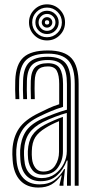

<svg xmlns="http://www.w3.org/2000/svg" viewBox="-20 -834 422 862"><path d="M315.5 0V-457Q315.5 -530 287.5 -561.6Q259.5 -593.2 195 -593.2Q128.2 -593.2 98.2 -565.4Q68.2 -537.5 66 -473Q64.5 -432.5 66.8 -388.8H49.5Q48.2 -411 48 -431.8Q47.8 -452.5 48.5 -473.8Q51.2 -545.5 85.4 -576.5Q119.5 -607.5 195 -607.5Q269 -607.5 301 -572.6Q333 -537.8 333 -457V0ZM280.8 0V-42L283.5 -113.2H279.8Q265.2 -73 236.2 -46.6Q207.2 -20.2 162 -20.5Q122.8 -20.5 98.8 -45Q74.8 -69.5 71.5 -117Q70.8 -129 70.4 -139.6Q70 -150.2 70.5 -160.2Q73.5 -207.8 94.2 -241.5Q115 -275.2 167 -299.8Q196.2 -313 226.9 -324.2Q257.5 -335.5 280.5 -341.5V-457Q280.5 -514.8 260.8 -539.6Q241 -564.5 195 -564.5Q146.5 -564.5 124.5 -543Q102.5 -521.5 100.8 -472Q99.5 -432.8 101.5 -388.8H84.2Q82 -434.5 83.5 -472.5Q85.5 -529.5 111.4 -554.2Q137.2 -579 195 -579Q250.2 -579 274.1 -550.8Q298 -522.5 298 -457V0ZM152 8Q100.5 8 70.8 -23.8Q41 -55.5 36.8 -114.2Q34.5 -143.5 35.8 -163.2Q39.2 -218.5 65.5 -257.5Q91.8 -296.5 154.8 -326.8Q181 -339.8 200.4 -348.8Q219.8 -357.8 245.8 -366V-457.2Q245.8 -495.8 235.2 -515.8Q224.8 -535.8 195 -535.8Q163.5 -535.8 150.1 -520Q136.8 -504.2 135.8 -470Q135.2 -456.8 135.2 -435.9Q135.2 -415 136.2 -388.8H118.8Q117.8 -417 117.8 -436.4Q117.8 -455.8 118.2 -471.5Q119.8 -514.5 138.1 -532.4Q156.5 -550.2 195 -550.2Q233.8 -550.2 248.4 -527.1Q263 -504 263 -457.2V-354.2Q233.8 -345.2 209.1 -334.9Q184.5 -324.5 160.8 -313Q103 -285.8 79.8 -249.2Q56.5 -212.8 53.2 -161.8Q52.5 -150.8 52.9 -139.5Q53.2 -128.2 54.2 -115.8Q58 -62.5 84.8 -34.4Q111.5 -6.2 157.2 -6.2Q197.8 -6.2 225 -25.8Q252.2 -45.2 268 -75H271.8L265 -14.5V0H247.5L247.2 -4.2L257.2 -46.2H254Q235.5 -20.2 211.5 -6.1Q187.5 8 152 8ZM167.8 -34.5Q202 -34.5 227.1 -52.9Q252.2 -71.2 266.1 -99.1Q280 -127 280 -155.2V-327Q256.2 -320.5 227.9 -309.8Q199.5 -299 173.2 -286.2Q131.5 -265.2 110.8 -235.6Q90 -206 87.8 -157Q87.2 -146.8 87.8 -137.4Q88.2 -128 89 -118.5Q91.8 -77 112.5 -55.8Q133.2 -34.5 167.8 -34.5ZM171.8 -49.8Q142.2 -49.8 126 -69.6Q109.8 -89.5 106.2 -119.8Q104.5 -140.8 105 -155.8Q107.2 -199.5 124.8 -226.4Q142.2 -253.2 179.2 -273Q197 -282.5 219.1 -292.2Q241.2 -302 262.5 -309.2V-153.5Q262.5 -113.8 240.1 -81.8Q217.8 -49.8 171.8 -49.8ZM174.2 -63.8Q210.2 -63.8 227.6 -90.8Q245 -117.8 245 -152.2V-290Q209.8 -275.5 185 -259.8Q152.8 -240.5 138.2 -217.5Q123.8 -194.5 122.8 -155.8Q122.5 -147.8 122.6 -139.1Q122.8 -130.5 123.8 -121.5Q126 -98 138.4 -80.9Q150.8 -63.8 174.2 -63.8ZM191 -652.5Q157.5 -652.5 133.9 -676.1Q110.2 -699.8 110.2 -733.5Q110.2 -767 133.9 -790.8Q157.5 -814.5 191 -814.5Q224.8 -814.5 248.4 -790.8Q272 -767 272 -733.5Q272 -699.8 248.4 -676.1Q224.8 -652.5 191 -652.5ZM191 -666.8Q218.8 -666.8 238.2 -686.4Q257.8 -706 257.8 -733.5Q257.8 -761.2 238.2 -780.6Q218.8 -800 191 -800Q163.5 -800 144 -780.6Q124.5 -761.2 124.5 -733.5Q124.5 -706 144 -686.4Q163.5 -666.8 191 -666.8ZM191 -681.2Q169.2 -681.2 154 -696.4Q138.8 -711.5 138.8 -733.5Q138.8 -755.2 154 -770.5Q169.2 -785.8 191 -785.8Q213 -785.8 228.2 -770.5Q243.5 -755.2 243.5 -733.5Q243.5 -711.5 228.2 -696.4Q213 -681.2 191 -681.2ZM191 -695.5Q207 -695.5 218 -706.6Q229 -717.8 229 -733.5Q229 -749.2 218 -760.4Q207 -771.5 191 -771.5Q175.5 -771.5 164.4 -760.4Q153.2 -749.2 153.2 -733.5Q153.2 -717.8 164.4 -706.6Q175.5 -695.5 191 -695.5ZM191 -710Q181.2 -710 174.4 -716.9Q167.5 -723.8 167.5 -733.5Q167.5 -743.2 174.4 -750.1Q181.2 -757 191 -757Q201 -757 207.9 -750.1Q214.8 -743.2 214.8 -733.5Q214.8 -723.8 207.9 -716.9Q201 -710 191 -710ZM191 -723.8Q201 -723.8 201 -733.5Q201 -743.2 191 -743.2Q181.5 -743.2 181.5 -733.5Q181.5 -723.8 191 -723.8Z"/></svg>

Font: Big Shoulders Inline Display SemiBold
Style: Regular
Weight: 600
Designer: Patric King
Foundry: XO Type Co
Version: Version 1.000